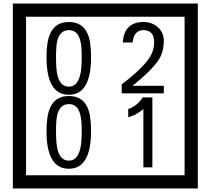

<svg xmlns="http://www.w3.org/2000/svg" viewBox="-20 -980 1195 1090"><path d="M1103 90H53V-960H1103ZM1028 15V-885H128V15ZM497 -656Q497 -442 371 -442Q244 -442 244 -656Q244 -744 265 -789Q294 -855 371 -855Q448 -855 477 -789Q497 -745 497 -656ZM444 -656Q444 -723 435 -752Q420 -809 371 -809Q322 -809 306 -752Q298 -723 298 -656Q298 -587 306 -553Q322 -488 371 -488Q419 -488 435 -554Q444 -587 444 -656ZM910 -450H671V-501Q792 -593 832 -658Q855 -696 855 -739Q855 -809 795 -809Q740 -809 733 -739H677Q685 -855 795 -855Q843 -855 876.5 -825Q910 -795 910 -747Q910 -691 886 -649Q848 -585 732 -493H910ZM497 -236Q497 -22 371 -22Q244 -22 244 -236Q244 -324 265 -369Q294 -435 371 -435Q448 -435 477 -369Q497 -325 497 -236ZM444 -236Q444 -303 435 -332Q420 -389 371 -389Q322 -389 306 -332Q298 -303 298 -236Q298 -167 306 -133Q322 -68 371 -68Q419 -68 435 -134Q444 -167 444 -236ZM845 -30H794V-361Q748 -323 708 -315V-361Q759 -378 790 -427H845Z"/></svg>

Font: Unicode BMP Fallback SIL
Style: Regular
Weight: 400
Foundry: NRSI, SIL International
Version: Version 5.1 Based on Unicode 5.1